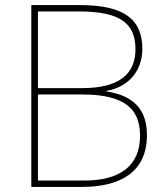

<svg xmlns="http://www.w3.org/2000/svg" viewBox="-20 -734 653 754"><path d="M294 -714H103V0H303C449 0 557 -56 557 -203C557 -293 516 -357 398 -375V-377C490 -393 539 -461 539 -542C539 -657 469 -714 294 -714ZM303 -388H129V-689H291C446 -689 512 -646 512 -541C512 -440 444 -388 303 -388ZM129 -363H300C443 -363 530 -325 530 -202C530 -79 447 -25 311 -25H129Z"/></svg>

Font: Noto Sans Syriac Eastern Thin
Style: Regular
Weight: 100
Designer: Patrick Giasson and the Monotype Design Team
Foundry: Monotype Imaging Inc.
Version: Version 3.001